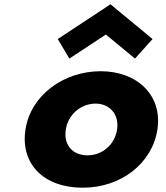

<svg xmlns="http://www.w3.org/2000/svg" viewBox="-20 -860 774 895"><path d="M286.7 -256C297.5 -327 358.2 -377 425.2 -377C491.2 -377 536.5 -327 525.7 -256C515 -186 457.3 -136 388.3 -136C316.3 -136 276 -186 286.7 -256ZM98.7 -256C74.5 -98 181.2 15 366.2 15C543.2 15 689.5 -98 713.7 -256C738.2 -416 619.3 -528 449.3 -528C276.3 -528 123.2 -416 98.7 -256ZM249.2 -678 303.3 -587 473.5 -699 609.3 -587 691.2 -678 495 -840Z"/></svg>

Font: Sztylet
Style: BdObl
Weight: 700
Foundry: Cannot Into Space Fonts, PlusOne Fonts
Version: Version 0.12